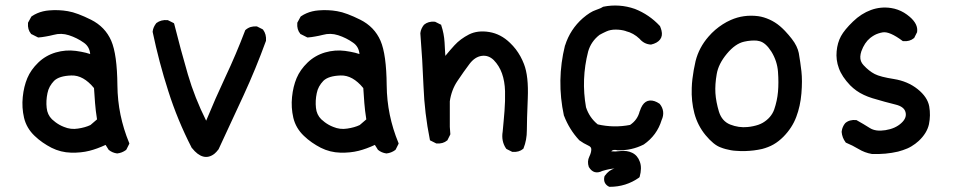

<svg xmlns="http://www.w3.org/2000/svg" viewBox="-20 -562 3540 713"><path d="M414.6 7.8Q397 5.4 383.8 -5.4L383.3 -5.9L382.8 -6.8L372.1 -23.9Q340.8 -9.3 312 -2Q280.8 5.9 243.7 4.9Q205.6 3.9 171.4 -13.2Q154.3 -22 138.4 -33Q122.6 -43.9 108.4 -57.6Q78.6 -85.9 69.3 -124.5Q60.5 -162.6 64.5 -201.7Q68.4 -240.7 81.5 -272Q94.7 -303.2 122.1 -329.6Q149.4 -356 187 -367.2Q224.1 -377.9 261.7 -373Q271.5 -371.6 281 -369.9Q290.5 -368.2 299.1 -366Q307.6 -363.8 314.9 -361.3Q312.5 -388.7 291.5 -403.3Q266.1 -421.4 235.8 -431.2Q207 -440.4 179.2 -432.6Q171.9 -430.7 164.6 -429.2Q157.2 -427.7 150.4 -426.5Q143.6 -425.3 136.7 -424.3Q129.9 -423.3 123.5 -422.9H122.1L120.6 -423.3L97.2 -435.1L95.7 -435.5L95.2 -436.5Q82 -452.1 84 -476.1V-477.5L84.5 -478.5L96.2 -500L97.2 -501L98.6 -502Q107.9 -508.3 118.2 -512.7Q128.4 -517.1 139.6 -519.8Q150.9 -522.5 162.6 -523.4Q197.8 -526.4 231.9 -520.5Q249.5 -517.6 271 -509.5Q292.5 -501.5 317.9 -488.8Q344.2 -475.6 363 -456.1Q381.8 -436.5 393.1 -410.6Q415 -359.9 416 -245.1Q416.5 -189 427.5 -135.7Q438.5 -82.5 459.5 -31.7L460.4 -29.3L459.5 -26.9L449.7 -7.3L448.7 -5.9L447.8 -4.9Q433.1 5.9 415.5 7.8H415ZM315.9 -97.7 340.3 -118.7Q335 -152.3 333 -179.2Q331.1 -206.5 329.1 -234.9Q289.6 -283.2 245.1 -281.7Q199.7 -280.3 180.7 -261.7Q171.4 -252 165 -240.5Q158.7 -229 156.2 -215.8Q150.4 -188 153.3 -161.6Q155.8 -136.2 172.9 -119.1Q179.2 -113.3 186 -108.2Q192.9 -103 200.7 -98.6Q208.5 -94.2 217.3 -90.8Q242.7 -80.1 269.5 -84.5Q296.4 -88.4 315.9 -97.7Z M691.9 -13.2Q639.2 -115.7 605 -223.6Q570.3 -331.5 546.9 -443.4V-443.8V-444.8Q547.9 -453.6 551.3 -461.2Q554.7 -468.8 560.1 -475.6L560.5 -476.1L561 -476.6Q578.1 -489.3 602.1 -487.3H603L604 -486.8L623.5 -477.1L626 -475.6L627 -473.1Q650.4 -379.4 677.7 -285.6Q703.1 -198.7 745.6 -113.8Q762.7 -155.3 780.5 -195.8Q798.3 -236.3 816.9 -275.9Q856.9 -360.8 890.1 -448.2L890.6 -449.7L891.6 -450.7Q900.4 -458.5 910.9 -461.7Q921.4 -464.8 933.1 -463.9H934.1L935.1 -463.4L954.6 -453.6L956.1 -452.6L957 -451.7Q969.7 -434.6 967.8 -410.6V-409.7L967.3 -409.2Q930.2 -307.1 884.3 -207.5Q838.4 -107.9 791.5 -7.3L791 -6.8L790.5 -6.3Q783.7 2.9 775.9 9.3Q755.4 24.9 734.4 19.3Q713.4 13.7 692.9 -12.2H692.4Z M1414.6 7.8Q1397 5.4 1383.8 -5.4L1383.3 -5.9L1382.8 -6.8L1372.1 -23.9Q1340.8 -9.3 1312 -2Q1280.8 5.9 1243.7 4.9Q1205.6 3.9 1171.4 -13.2Q1154.3 -22 1138.4 -33Q1122.6 -43.9 1108.4 -57.6Q1078.6 -85.9 1069.3 -124.5Q1060.5 -162.6 1064.5 -201.7Q1068.4 -240.7 1081.5 -272Q1094.7 -303.2 1122.1 -329.6Q1149.4 -356 1187 -367.2Q1224.1 -377.9 1261.7 -373Q1271.5 -371.6 1281 -369.9Q1290.5 -368.2 1299.1 -366Q1307.6 -363.8 1314.9 -361.3Q1312.5 -388.7 1291.5 -403.3Q1266.1 -421.4 1235.8 -431.2Q1207 -440.4 1179.2 -432.6Q1171.9 -430.7 1164.6 -429.2Q1157.2 -427.7 1150.4 -426.5Q1143.6 -425.3 1136.7 -424.3Q1129.9 -423.3 1123.5 -422.9H1122.1L1120.6 -423.3L1097.2 -435.1L1095.7 -435.5L1095.2 -436.5Q1082 -452.1 1084 -476.1V-477.5L1084.5 -478.5L1096.2 -500L1097.2 -501L1098.6 -502Q1107.9 -508.3 1118.2 -512.7Q1128.4 -517.1 1139.6 -519.8Q1150.9 -522.5 1162.6 -523.4Q1197.8 -526.4 1231.9 -520.5Q1249.5 -517.6 1271 -509.5Q1292.5 -501.5 1317.9 -488.8Q1344.2 -475.6 1363 -456.1Q1381.8 -436.5 1393.1 -410.6Q1415 -359.9 1416 -245.1Q1416.5 -189 1427.5 -135.7Q1438.5 -82.5 1459.5 -31.7L1460.4 -29.3L1459.5 -26.9L1449.7 -7.3L1448.7 -5.9L1447.8 -4.9Q1433.1 5.9 1415.5 7.8H1415ZM1315.9 -97.7 1340.3 -118.7Q1335 -152.3 1333 -179.2Q1331.1 -206.5 1329.1 -234.9Q1289.6 -283.2 1245.1 -281.7Q1199.7 -280.3 1180.7 -261.7Q1171.4 -252 1165 -240.5Q1158.7 -229 1156.2 -215.8Q1150.4 -188 1153.3 -161.6Q1155.8 -136.2 1172.9 -119.1Q1179.2 -113.3 1186 -108.2Q1192.9 -103 1200.7 -98.6Q1208.5 -94.2 1217.3 -90.8Q1242.7 -80.1 1269.5 -84.5Q1296.4 -88.4 1315.9 -97.7Z M1881.3 1.5 1861.8 -8.3 1860.4 -9.3 1859.4 -10.3Q1840.8 -37.6 1846.7 -73.2Q1848.6 -93.3 1850.3 -112.3Q1852.1 -131.3 1853.5 -149.9Q1856.4 -186.5 1855.5 -223.6Q1854.5 -259.8 1844.2 -289.1Q1834 -317.9 1813.5 -338.9Q1793.9 -357.9 1769 -354.5Q1743.7 -351.1 1723.6 -324.7Q1712.9 -310.5 1701.7 -294.7Q1690.4 -278.8 1678.7 -261.2Q1667.5 -244.6 1660.4 -225.6Q1653.3 -206.5 1650.4 -186V-90.8L1652.3 -64.9V-63.5L1651.9 -62L1642.1 -42.5L1641.6 -41L1640.6 -40.5Q1625 -27.3 1601.1 -29.3H1600.1L1599.1 -29.8L1579.6 -39.6L1576.7 -41L1576.2 -43.9Q1556.6 -141.1 1552.7 -241.2Q1548.8 -340.3 1541 -438V-438.5V-439Q1542 -447.8 1545.4 -455.3Q1548.8 -462.9 1554.2 -469.7L1554.7 -470.2Q1570.3 -483.4 1594.2 -481.4H1595.2L1596.2 -481L1615.7 -471.2L1618.2 -470.2L1618.7 -467.8Q1628.9 -437.5 1630.9 -404.8Q1631.3 -392.6 1632.3 -379.6Q1633.3 -366.7 1633.8 -354.5Q1650.9 -375.5 1667.5 -393.6Q1678.7 -405.8 1692.1 -415.8Q1705.6 -425.8 1721.7 -434.1Q1753.9 -450.2 1796.9 -443.1Q1839.8 -436 1874 -402.8Q1885.7 -391.6 1895.3 -379.2Q1904.8 -366.7 1912.4 -353Q1919.9 -339.4 1925.8 -324.2Q1943.4 -279.3 1939.9 -196.3Q1936.5 -114.3 1936.5 -78.6Q1936.5 -42 1924.3 -11.7L1923.8 -10.3L1922.9 -9.3Q1907.2 3.9 1883.3 2H1882.3Z M2220.7 -537.1Q2250 -543 2279.3 -541Q2308.6 -539.1 2337.9 -528.8Q2391.1 -507.8 2430.2 -465.8L2430.7 -465.3L2431.2 -464.4Q2434.6 -456.1 2436.5 -448.7Q2441.4 -428.7 2431.2 -415.3Q2420.9 -401.9 2397.9 -396.5H2397H2396Q2371.6 -398.4 2355 -418Q2343.8 -428.7 2331.1 -435.8Q2318.4 -442.9 2304.2 -446.3L2303.7 -446.8Q2286.1 -452.1 2266.1 -452.1Q2256.3 -452.1 2247.8 -450.4Q2239.3 -448.7 2231.9 -445.3Q2229 -443.8 2226.1 -442.6Q2223.1 -441.4 2220.5 -439.9Q2217.8 -438.5 2215.3 -437.3Q2212.9 -436 2210.7 -434.8Q2208.5 -433.6 2206.5 -432.6Q2174.8 -408.2 2164.1 -370.6Q2137.7 -267.6 2156.2 -163.6Q2168.9 -125 2199.7 -100.1Q2259.8 -86.4 2319.8 -98.1Q2347.7 -116.7 2355.5 -148.9L2356 -149.4Q2357.9 -155.8 2360.4 -161.1Q2362.8 -166.5 2365.7 -170.9Q2376.5 -187.5 2393.3 -188.7Q2410.2 -189.9 2429.2 -176.8L2429.7 -176.3L2430.2 -175.8Q2440.9 -162.6 2442.6 -147.2Q2444.3 -131.8 2437 -116.2Q2419.9 -59.6 2370.6 -25.4H2370.1L2369.6 -24.9Q2325.7 -2.9 2275.4 -3.9H2274.4H2273.9Q2256.8 -8.3 2249.5 0Q2265.1 1.5 2283.2 -1Q2308.6 -3.9 2327.6 5.4Q2347.7 15.1 2356 38.6Q2360.4 50.3 2360.1 64.2Q2359.9 78.1 2355.5 94.2L2354.5 96.2L2353 97.7Q2304.7 131.8 2244.1 131.8H2242.7L2241.7 131.3Q2235.8 128.4 2231.9 124.5Q2228 120.6 2225.8 115.7Q2223.6 110.8 2223.4 105.2Q2223.1 99.6 2224.6 93.3L2225.1 92.3L2225.6 91.3Q2241.7 68.8 2262.2 64Q2246.1 64 2216.8 72.8Q2185.1 88.4 2167 58.6L2166.5 58.1V57.6Q2163.1 47.9 2163.6 38.1Q2164.1 28.3 2168.5 19.5Q2175.8 4.4 2175.8 -7.3Q2175.8 -12.2 2173.1 -15.6Q2170.4 -19 2163.6 -22Q2147.5 -29.3 2131.3 -41L2130.9 -41.5L2130.4 -42Q2112.3 -61.5 2098.4 -84Q2084.5 -106.4 2074.7 -131.8L2074.2 -132.3Q2045.9 -263.7 2078.1 -393.1L2078.6 -393.6Q2087.9 -423.3 2104.5 -448.7Q2121.1 -474.1 2144.5 -494.6Q2171.9 -518.1 2192.9 -524.9Q2197.8 -526.9 2201.9 -528.3Q2206.1 -529.8 2209.2 -531.2Q2212.4 -532.7 2214.6 -533.9Q2216.8 -535.2 2218.3 -536.1L2219.2 -536.6Z M2712.4 -2Q2703.1 -2.4 2693.8 -4.2Q2684.6 -5.9 2675.3 -8.3Q2666 -10.7 2657.2 -14.2Q2643.1 -19 2628.9 -30.8Q2614.7 -42.5 2600.1 -60.1Q2570.8 -95.7 2558.6 -141.1Q2546.9 -186 2548.8 -235.4Q2549.3 -252 2551.3 -268.6Q2553.2 -285.2 2556.2 -301.8Q2559.1 -318.4 2563 -335Q2575.7 -385.7 2611.3 -426.3Q2623 -439.9 2636.2 -451.2Q2649.4 -462.4 2663.8 -471.7Q2678.2 -481 2693.8 -487.8Q2741.2 -508.8 2795.4 -502Q2806.2 -500.5 2816.7 -497.3Q2827.1 -494.1 2837.4 -489.5Q2847.7 -484.9 2857.4 -478.8Q2867.2 -472.7 2876.5 -464.8Q2885.7 -457 2895 -447.3Q2909.7 -431.6 2920.4 -417.7Q2931.2 -403.8 2937.5 -390.6Q2943.8 -377.4 2946.3 -365.2Q2952.1 -332 2956.1 -297.4Q2960 -262.7 2956.1 -215.3Q2952.1 -167.5 2937 -127.9Q2921.9 -87.4 2889.2 -54.2Q2880.4 -45.4 2871.3 -38.3Q2862.3 -31.2 2852.5 -25.6Q2842.8 -20 2832 -15.9Q2821.3 -11.7 2810.1 -8.8Q2794.9 -5.4 2779.1 -3.4Q2763.2 -1.5 2746.6 -1Q2730 -0.5 2712.4 -2ZM2812.5 -106Q2843.8 -124.5 2855 -155.3Q2866.2 -188 2869.1 -221.2Q2872.1 -254.9 2869.1 -295.4Q2866.2 -335 2844.7 -370.1Q2823.2 -403.8 2800.3 -409.2Q2795.9 -410.6 2790.8 -411.1Q2785.6 -411.6 2780 -411.6Q2774.4 -411.6 2768.6 -411.1Q2762.7 -410.6 2756.1 -409.7Q2749.5 -408.7 2743.2 -407.2Q2710.4 -399.9 2679.2 -362.3Q2647.9 -324.7 2641.6 -287.1Q2634.8 -248.5 2636.7 -216.3Q2637.7 -200.2 2641.1 -182.6Q2644.5 -165 2649.9 -147Q2661.1 -111.8 2691.4 -99.6Q2723.6 -86.9 2756.3 -90.3Q2767.1 -91.3 2777.3 -93.5Q2787.6 -95.7 2796.1 -98.6Q2804.7 -101.6 2812.5 -106Z M3217.8 9.8Q3191.4 5.4 3168 -8.8Q3156.7 -15.6 3145.5 -21.2Q3134.3 -26.9 3122.6 -31.7L3121.1 -32.2L3120.1 -33.7Q3107.4 -50.3 3105.5 -71.8V-72.3V-72.8Q3106 -75.7 3106.4 -78.1Q3106.9 -80.6 3107.4 -83Q3107.9 -85.4 3108.9 -87.6Q3109.9 -89.8 3110.8 -92Q3111.8 -94.2 3113 -96.4Q3114.3 -98.6 3115.7 -100.6Q3117.2 -102.5 3118.7 -104.5L3119.1 -105Q3127 -111.8 3137 -114.5Q3147 -117.2 3158.7 -116.2H3160.2L3161.1 -115.7Q3186.5 -101.6 3210.4 -86.4Q3231.9 -72.8 3268.1 -78.6Q3305.2 -84.5 3327.1 -105Q3348.1 -124 3342.8 -145Q3337.9 -166 3305.2 -173.8Q3287.1 -178.2 3265.6 -184.1Q3244.1 -189.9 3219.7 -197.3Q3202.6 -202.6 3188 -209.5Q3173.3 -216.3 3160.6 -225.3Q3147.9 -234.4 3137.2 -245.1Q3106.4 -277.3 3095.2 -308.6Q3089.4 -324.2 3087.4 -340.1Q3085.4 -356 3086.9 -371.6Q3089.8 -403.3 3103 -427.7Q3116.2 -451.7 3147.5 -481.9Q3178.2 -511.7 3214.4 -524.9Q3250.5 -538.1 3289.1 -532.2Q3301.8 -530.3 3314 -525.9Q3326.2 -521.5 3337.2 -514.9Q3348.1 -508.3 3358.4 -499.5Q3390.1 -472.2 3385.7 -443.4V-442.4L3385.3 -441.9L3375.5 -422.4L3375 -420.9L3374 -420.4Q3358.4 -407.2 3334.5 -409.2H3333L3331.5 -410.2Q3283.7 -445.8 3258.3 -441.9Q3249.5 -440.4 3241.5 -437.7Q3233.4 -435.1 3225.8 -430.7Q3218.3 -426.3 3211.4 -420.9Q3190.4 -403.8 3178.7 -371.6Q3175.3 -361.3 3174.8 -352.1Q3174.3 -342.8 3177.2 -335Q3180.2 -327.1 3186.5 -320.3Q3196.8 -309.1 3207.3 -300.8Q3217.8 -292.5 3228.3 -287.1Q3238.8 -281.7 3256.6 -277.1Q3274.4 -272.5 3299.3 -268.6Q3351.1 -260.3 3387.7 -231Q3424.3 -201.7 3430.7 -167Q3436.5 -133.8 3429.7 -100.6Q3422.4 -67.4 3391.6 -38.6Q3385.7 -33.2 3378.9 -28.1Q3372.1 -22.9 3364.7 -18.6Q3357.4 -14.2 3349.4 -10.7Q3341.3 -7.3 3332.8 -4.4Q3324.2 -1.5 3314.9 1Q3269 11.7 3218.8 9.8H3218.3Z"/></svg>

Font: NaikaiFont
Style: SemiBold
Weight: 600
Version: Version 1.89